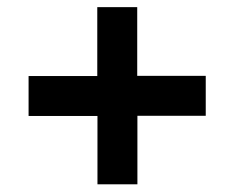

<svg xmlns="http://www.w3.org/2000/svg" viewBox="-20 -634 640 524"><path d="M541.5 -318H355V-131H246V-317.5H58V-426.5H245.5V-614.5H354.5V-427H541.5Z"/></svg>

Font: 1883 Sans
Style: Bold
Weight: 700
Designer: 1883 Sans project is a fork of Public Sans.
Version: Version 1.009